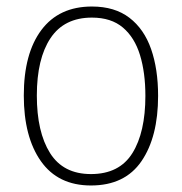

<svg xmlns="http://www.w3.org/2000/svg" viewBox="-20 -559 559 589"><path d="M465 -265Q465 -139 414 -64.5Q363 10 259 10Q158 10 105.5 -64.5Q53 -139 53 -266Q53 -395 107 -467Q161 -539 262 -539Q332 -539 377 -504.5Q422 -470 443.5 -408.5Q465 -347 465 -265ZM93 -266Q93 -154 133.5 -89.5Q174 -25 259 -25Q346 -25 386 -89Q426 -153 426 -265Q426 -336 409.5 -390Q393 -444 357 -474.5Q321 -505 262 -505Q177 -505 135 -442Q93 -379 93 -266Z"/></svg>

Font: Noto Sans Sinhala UI SemiCondensed ExtraLight
Style: Regular
Weight: 200
Width: 4
Designer: Jelle Bosma - Monotype Design Team
Foundry: Monotype Imaging Inc.
Version: Version 2.006; ttfautohint (v1.8.4.7-5d5b)